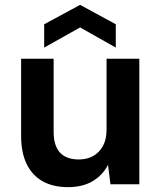

<svg xmlns="http://www.w3.org/2000/svg" viewBox="-20 -759 662 791"><path d="M260 12Q199 12 156 -12Q113 -36 90 -83Q67 -130 67 -199V-517H201V-216Q201 -158 227.5 -130Q254 -102 305 -102Q337 -102 362.5 -115.5Q388 -129 403.5 -156.5Q419 -184 419 -225V-517H554V0H435L425 -80Q403 -37 361.5 -12.5Q320 12 260 12ZM162 -563V-659L310 -739L457 -659V-563L310 -646Z"/></svg>

Font: DM Sans 11pt
Style: Bold
Weight: 700
Version: Version 4.004;gftools[0.9.30]